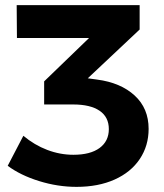

<svg xmlns="http://www.w3.org/2000/svg" viewBox="-20 -721 638 748"><path d="M559 -219Q559 -153 524.5 -101.5Q490 -50 426.5 -21.5Q363 7 278 7Q205 7 132.5 -15.5Q60 -38 10 -75L71 -192Q114 -156 164 -137Q214 -118 266 -118Q332 -118 368 -144.5Q404 -171 404 -218Q404 -265 368 -289.5Q332 -314 265 -314H152V-404L327 -573H46L45 -701H524V-606L322 -416L358 -411Q450 -399 504.5 -349Q559 -299 559 -219Z"/></svg>

Font: Montserrat arm2 SemiBold
Style: Regular
Weight: 600
Designer: Julieta Ulanovsky
Foundry: Julieta Ulanovsky
Version: Version 6.000